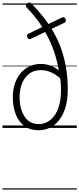

<svg xmlns="http://www.w3.org/2000/svg" viewBox="-20 -1038 643 1558"><path d="M294 19Q225 19 178.5 -15Q132 -49 108 -109.5Q84 -170 84 -250Q84 -309 100.5 -358.5Q117 -408 147 -444Q177 -480 219 -499.5Q261 -519 311 -519Q353 -519 388.5 -506Q424 -493 457 -467Q444 -545 420 -615.5Q396 -686 362.5 -749.5Q329 -813 287.5 -870Q246 -927 197 -976Q189 -985 190 -993Q191 -1001 200 -1010Q217 -1025 232 -1012Q288 -956 334.5 -896.5Q381 -837 417.5 -772Q454 -707 479 -634.5Q504 -562 517 -481.5Q530 -401 530 -311Q530 -229 511.5 -167Q493 -105 460 -63.5Q427 -22 384.5 -1.5Q342 19 294 19ZM294 -31Q330 -31 362.5 -47.5Q395 -64 420.5 -98Q446 -132 460.5 -184.5Q475 -237 475 -310Q475 -335 473.5 -358Q472 -381 468 -403Q432 -435 392.5 -452Q353 -469 311 -469Q270 -469 238 -452.5Q206 -436 184 -406.5Q162 -377 150.5 -337.5Q139 -298 139 -250Q139 -186 157 -136.5Q175 -87 209.5 -59Q244 -31 294 -31ZM230 -723Q221 -718 213.5 -721.5Q206 -725 201 -737Q198 -747 200 -754Q202 -761 212 -765L483 -896Q503 -905 512 -882Q516 -871 514.5 -864.5Q513 -858 504 -854ZM0 490H603V500H0ZM0 -20H603V0H0ZM0 -505H603V-500H0ZM0 -1010H603V-1000H0Z"/></svg>

Font: Playwrite PE Guides
Style: Regular
Weight: 400
Designer: Veronika Burian, José Scaglione
Foundry: TypeTogether
Version: Version 1.003